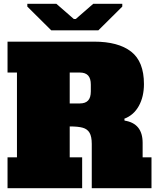

<svg xmlns="http://www.w3.org/2000/svg" viewBox="-20 -999 840 1019"><path d="M20 -164H70V-614H20V-778H479Q608 -778 676 -725Q744 -672 744 -553Q744 -486 717 -437Q690 -388 640 -369L641 -359Q737 -344 737 -241V-164H784V0H467V-235Q467 -274 455.5 -294Q444 -314 419.5 -321Q395 -328 350 -328V-164H416V0H20ZM404 -450Q433 -450 447.5 -465.5Q462 -481 462 -514V-550Q462 -583 447.5 -598.5Q433 -614 404 -614H350V-450ZM252 -838 125 -964V-979H279L372 -898H382L475 -979H629V-964L502 -838Z"/></svg>

Font: Alfa Slab One
Style: Regular
Weight: 400
Designer: JM Sole
Foundry: JM Sole
Version: Version 2.000